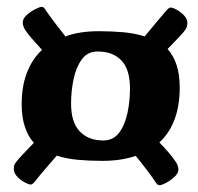

<svg xmlns="http://www.w3.org/2000/svg" viewBox="-20 -595 584 566"><path d="M70.8 -51Q64.8 -51 52.5 -57.5Q40.2 -64 30.4 -74.6Q20.6 -85.3 20.6 -96.8Q20.6 -102.3 21.6 -106.5Q22.6 -110.8 26.3 -115.8Q33.8 -126 48.9 -141.7Q63.9 -157.3 79.9 -174Q63.6 -191.5 53.8 -219.9Q43.9 -248.2 43.9 -287.5Q43.9 -340.8 59.5 -381.1Q75.2 -421.5 103.9 -448Q90.9 -462 77.8 -476.9Q64.6 -491.7 59.4 -499.5Q52.6 -508.2 49.9 -515.1Q47.1 -522 47.1 -528.5Q47.1 -540.2 58.5 -550.5Q70 -560.8 83.8 -567.8Q97.6 -574.8 102.3 -574.8Q106.1 -574.8 109 -572.6Q111.8 -570.5 117.1 -561.7Q122.1 -554 139.2 -531.1Q156.4 -508.3 172.9 -487.6Q193.6 -495.5 218.5 -499.3Q243.4 -503 272.1 -503Q309.7 -503 344 -499.9Q378.3 -496.8 406.4 -487.6Q424.1 -509.5 441.5 -529.8Q458.9 -550 465.4 -558Q473.2 -567.3 476.6 -570Q479.9 -572.8 482.2 -572.8Q489.2 -572.8 501 -566.3Q512.8 -559.8 522.6 -549.5Q532.4 -539.2 532.4 -527Q532.4 -516.2 526.7 -508Q519.9 -497.7 504.9 -482.6Q489.9 -467.5 473.9 -450.5Q490.9 -432.2 500.3 -404Q509.8 -375.8 509.8 -336.3Q509.8 -283 494.3 -242.2Q478.8 -201.5 449.8 -175Q462.8 -162 475.6 -147.1Q488.3 -132.3 493.6 -124.3Q500.3 -115.8 503.1 -108.8Q505.9 -101.8 505.9 -95.3Q505.9 -84.3 494.4 -73.6Q483 -63 469.7 -56Q456.4 -49 450.7 -49Q446.9 -49 444 -51.3Q441.2 -53.5 435.9 -62Q430.9 -69.8 414.1 -92.3Q397.4 -114.7 380.1 -135.4Q358.6 -128.2 334.1 -124.5Q309.6 -120.8 280.9 -120.8Q243.3 -120.8 209.5 -123.9Q175.7 -127 147.3 -136.2Q128.9 -115 111.5 -94.7Q94.1 -74.5 87.6 -65.7Q80.6 -56.5 76.8 -53.7Q73.1 -51 70.8 -51ZM283.9 -180.9Q314 -180.9 331.2 -203.8Q348.3 -226.7 355.8 -262.2Q363.2 -297.6 363.2 -333.7Q363.2 -390.7 337.8 -416.9Q312.3 -443.1 269.1 -443.1Q239 -443.8 221.7 -420.7Q204.4 -397.5 197 -362.1Q189.5 -326.6 189.5 -290Q189.5 -234.3 215.2 -207.6Q240.9 -180.9 283.9 -180.9Z"/></svg>

Font: Briem Hand Thin
Style: Regular
Weight: 100
Designer: Gunnlaugur SE Briem, Eben Sorkin
Foundry: Sorkin Type Co.
Version: Version 1.003